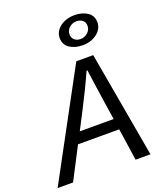

<svg xmlns="http://www.w3.org/2000/svg" viewBox="-222 -1114 1037 1226"><g transform="rotate(-20 296.5 -500.5)"><path d="M343 -720H458L585 0H484L452 -218H172L59 0H-46ZM294 -896Q294 -925 312 -949Q330 -973 361.5 -987Q393 -1001 431 -1001Q484 -1001 519.5 -977.5Q555 -954 555 -908Q555 -864 515.5 -833Q476 -802 418 -802Q365 -802 329.5 -826Q294 -850 294 -896ZM488 -908Q488 -933 471.5 -946.5Q455 -960 431 -960Q403 -960 382 -941.5Q361 -923 361 -897Q361 -872 377 -858Q393 -844 418 -844Q446 -844 467 -863Q488 -882 488 -908ZM441 -292 423 -410 407 -519Q394 -611 390 -641H384Q336 -533 272 -410L211 -292Z"/></g></svg>

Font: Nebula Sans Medium
Style: Regular
Weight: 500
Italic angle: -9°
Designer: Paul D. Hunt for Adobe (as Source Sans)
Foundry: Nebula Entertainment & Broadcasting LLC
Version: Version 1.010